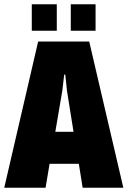

<svg xmlns="http://www.w3.org/2000/svg" viewBox="-28 -886 602 906"><path d="M344 -113H206L187 0H-8L152 -690H393L554 0H362ZM319 -264 288 -458 280 -534H275L266 -458L233 -264ZM122 -866H240V-741H122ZM306 -866H423V-741H306Z"/></svg>

Font: Decalotype Black
Style: Regular
Weight: 900
Designer: Alfredo Marco Pradil
Foundry: Alfredo Marco Pradil
Version: Version 1.0